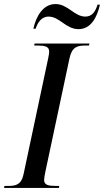

<svg xmlns="http://www.w3.org/2000/svg" viewBox="-47 -929 514 949"><path d="M341 -785C403 -785 433 -844 447 -906H435C425 -873 409 -847 375 -847C320 -847 289 -909 227 -909C166 -909 131 -848 118 -787H129C138 -813 155 -847 193 -847C248 -847 278 -785 341 -785ZM-27 0H244L246 -10H229C194 -10 171 -14 171 -39C171 -48 174 -63 177 -79L297 -643C309 -697 336 -704 375 -704H393L395 -714H124L122 -704H139C174 -704 196 -699 196 -675C196 -669 195 -657 191 -640L69 -66C58 -16 31 -10 -7 -10H-25Z"/></svg>

Font: Noto Serif Display Condensed Medium
Style: Italic
Weight: 500
Width: 3
Italic angle: -12°
Designer: Monotype Design Team
Foundry: Monotype Imaging Inc.
Version: Version 2.009